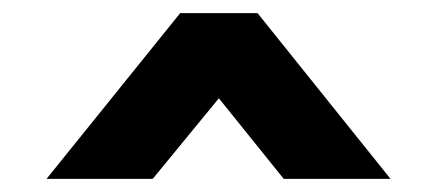

<svg xmlns="http://www.w3.org/2000/svg" viewBox="-20 -749 666 293"><path d="M413 -476 314 -599 213 -476H51L255 -729H373L576 -476Z"/></svg>

Font: BDO Grotesk ExtraBold
Style: Regular
Weight: 800
Designer: Deni Anggara
Foundry: Lokal Container
Version: Version 2.000